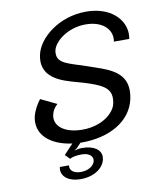

<svg xmlns="http://www.w3.org/2000/svg" viewBox="-94 -741 855 1024"><g transform="rotate(-10 333.5 -229.5)"><path d="M594.2 -166.7C597.5 -183.3 599.2 -198.3 599.2 -211.7C599.2 -322.5 491.7 -345.8 397.5 -379.2C308.3 -410 244.2 -418.3 244.2 -473.3C244.2 -479.2 244.2 -485 245.8 -491.7C255.8 -537.5 329.2 -600 427.5 -600C515.8 -600 562.5 -553.3 562.5 -501.7C562.5 -495.8 562.5 -489.2 560.8 -483.3H644.2C645.8 -492.5 646.7 -500.8 646.7 -510C646.7 -588.3 575 -666.7 441.7 -666.7C293.3 -666.7 179.2 -570 160.8 -483.3C158.3 -470.8 156.7 -460 156.7 -449.2C156.7 -337.5 291.7 -317.5 362.5 -295.8C457.5 -266.7 503.3 -244.2 503.3 -188.3C503.3 -179.2 502.5 -169.2 500 -158.3C490 -110 423.3 -50 315 -50C230 -50 172.5 -85.8 172.5 -138.3C172.5 -143.3 173.3 -149.2 174.2 -154.2C179.2 -176.7 187.5 -190.8 206.7 -208.3L120 -250C103.3 -229.2 83.3 -195 75.8 -162.5C73.3 -151.7 72.5 -141.7 72.5 -132.5C72.5 -47.5 153.3 0.8 248.3 13.3L198.3 66.7L222.5 91.7C235.8 83.3 260.8 79.2 287.5 79.2C325.8 79.2 345 97.5 345 117.5C345 120 345 122.5 344.2 125C339.2 148.3 310.8 170.8 267.5 170.8C229.2 170.8 210 152.5 210 132.5C210 130 210 127.5 210.8 125H160.8C160 130 159.2 135 159.2 139.2C159.2 179.2 197.5 208.3 260 208.3C330.8 208.3 384.2 172.5 394.2 125C395 120 395.8 115 395.8 110.8C395.8 71.7 357.5 45.8 294.2 45.8C278.3 45.8 264.2 49.2 253.3 52.5C261.7 46.7 270.8 40 275.8 33.3L291.7 16.7H300.8C447.5 16.7 568.3 -48.3 594.2 -166.7Z"/></g></svg>

Font: BoonHome
Style: Book Oblique
Weight: 400
Italic angle: -12°
Designer: Sungsit Sawaiwan
Foundry: Sungsit Sawaiwan
Version: Version 0.2